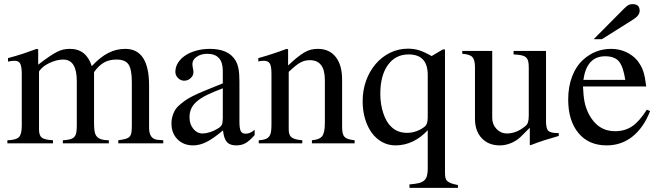

<svg xmlns="http://www.w3.org/2000/svg" viewBox="-20 -698 3206 935"><path d="M19 -415Q60 -426 90.5 -436Q121 -446 159 -460L166 -458V-383Q197 -407 219 -422Q241 -437 258 -445.5Q275 -454 289.5 -457Q304 -460 321 -460Q400 -460 427 -376Q468 -420 507 -440Q546 -460 590 -460Q706 -460 706 -282V-76Q706 -20 749 -17L775 -15V0H556V-15Q578 -18 591 -21.5Q604 -25 611 -32.5Q618 -40 620 -53Q622 -66 622 -87V-298Q622 -360 606 -384Q590 -408 547 -408Q512 -408 486.5 -393.5Q461 -379 438 -347V-95Q438 -72 441 -56.5Q444 -41 452.5 -32Q461 -23 475 -19Q489 -15 510 -15V0H286V-15Q307 -16 320.5 -19.5Q334 -23 341.5 -31Q349 -39 351.5 -52Q354 -65 354 -86V-303Q354 -408 288 -408Q262 -408 233 -396.5Q204 -385 185 -368Q180 -363 175 -357Q170 -351 170 -349V-67Q170 -38 184 -27.5Q198 -17 238 -15V0H16V-15Q58 -16 72 -30Q86 -44 86 -85V-338Q86 -374 78.5 -388Q71 -402 51 -402Q36 -402 19 -398Z M1220 -40Q1194 -11 1175 -0.5Q1156 10 1130 10Q1099 10 1084.5 -7Q1070 -24 1066 -63Q1020 -24 986.5 -7Q953 10 920 10Q874 10 844.5 -19.5Q815 -49 815 -97Q815 -122 824.5 -145.5Q834 -169 851 -184Q867 -198 881 -208Q895 -218 916.5 -229Q938 -240 972.5 -254.5Q1007 -269 1065 -292V-353Q1065 -436 989 -436Q959 -436 938 -421.5Q917 -407 917 -387Q917 -376 920 -363Q921 -358 921.5 -354Q922 -350 922 -347Q922 -330 908.5 -317.5Q895 -305 877 -305Q860 -305 847 -318Q834 -331 834 -348Q834 -372 847 -392.5Q860 -413 882.5 -428Q905 -443 936 -451.5Q967 -460 1002 -460Q1092 -460 1126 -405Q1137 -387 1141.5 -363Q1146 -339 1146 -300V-105Q1146 -72 1152.5 -59.5Q1159 -47 1176 -47Q1187 -47 1197 -51Q1207 -55 1220 -66ZM1065 -268Q1020 -251 989 -236Q958 -221 939 -204.5Q920 -188 911.5 -169.5Q903 -151 903 -129V-125Q903 -93 921.5 -70.5Q940 -48 966 -48Q982 -48 1001.5 -54Q1021 -60 1039 -71Q1055 -80 1060 -90Q1065 -100 1065 -123Z M1238 -415Q1259 -421 1276 -426Q1293 -431 1309 -436.5Q1325 -442 1341.5 -447.5Q1358 -453 1376 -460L1383 -458V-379Q1408 -403 1427.5 -418.5Q1447 -434 1463.5 -443.5Q1480 -453 1495.5 -456.5Q1511 -460 1528 -460Q1584 -460 1615 -420.5Q1646 -381 1646 -310V-81Q1646 -63 1648.5 -51Q1651 -39 1658 -31.5Q1665 -24 1677 -20.5Q1689 -17 1707 -15V0H1499V-15Q1536 -18 1549 -35Q1562 -52 1562 -99V-308Q1562 -405 1489 -405Q1477 -405 1466 -402.5Q1455 -400 1443 -393.5Q1431 -387 1417.5 -376Q1404 -365 1386 -348V-67Q1386 -40 1400 -29Q1414 -18 1452 -15V0H1240V-15Q1259 -16 1271 -20Q1283 -24 1290 -32.5Q1297 -41 1299.5 -55Q1302 -69 1302 -90V-338Q1302 -375 1294 -388.5Q1286 -402 1265 -402Q1246 -402 1238 -398Z M2136 -457H2147V141Q2147 157 2149 167Q2151 177 2158 183.5Q2165 190 2177 194.5Q2189 199 2210 203V217H1974V200Q2001 198 2018 194Q2035 190 2045 181.5Q2055 173 2059 159Q2063 145 2063 124V-64Q2030 -28 1990 -9Q1950 10 1906 10Q1871 10 1841.5 -6Q1812 -22 1791 -50.5Q1770 -79 1758 -118.5Q1746 -158 1746 -205Q1746 -259 1763 -305.5Q1780 -352 1809.5 -386.5Q1839 -421 1879.5 -441Q1920 -461 1967 -461Q1996 -461 2021.5 -453Q2047 -445 2082 -425ZM2063 -333Q2063 -433 1970 -433Q1906 -433 1869 -381.5Q1832 -330 1832 -241Q1832 -191 1846.5 -147Q1861 -103 1885 -81Q1915 -51 1963 -51Q1986 -51 2009 -59.5Q2032 -68 2049 -82Q2063 -93 2063 -127Z M2701 -36Q2663 -25 2632.5 -15.5Q2602 -6 2564 9L2560 7V-76L2517 -33Q2497 -13 2469.5 -1.5Q2442 10 2414 10Q2359 10 2326 -25Q2293 -60 2293 -120V-372Q2293 -407 2280 -420.5Q2267 -434 2231 -436V-450H2377V-124Q2377 -92 2398 -70Q2419 -48 2448 -48Q2494 -48 2536 -82Q2547 -90 2551 -102Q2555 -114 2555 -135V-370Q2555 -389 2552 -400.5Q2549 -412 2541 -419Q2533 -426 2518.5 -429Q2504 -432 2481 -433V-450H2639V-107Q2639 -72 2650 -61Q2661 -50 2696 -50H2701Z M3146 -157Q3114 -76 3060 -33Q3006 10 2934 10Q2847 10 2797 -50Q2747 -110 2747 -214Q2747 -276 2766.5 -326.5Q2786 -377 2821 -408Q2879 -460 2956 -460Q2995 -460 3028 -445Q3061 -430 3084 -403Q3093 -391 3100 -379Q3107 -367 3112 -352.5Q3117 -338 3120.5 -319.5Q3124 -301 3127 -277H2819Q2821 -231 2826.5 -202.5Q2832 -174 2846 -145Q2890 -59 2975 -59Q3023 -59 3058.5 -83Q3094 -107 3130 -164ZM3025 -309Q3015 -374 2994 -399Q2973 -424 2927 -424Q2837 -424 2821 -309ZM2871 -507 3018 -655Q3032 -669 3040.5 -673.5Q3049 -678 3060 -678Q3095 -678 3095 -646Q3095 -623 3065 -604L2911 -507Z"/></svg>

Font: Klingon pIqaD Mandel
Style: Regular
Weight: 400
Width: 0
Designer: Mike Neff (qa'vaj)
Foundry: Mike Neff and Michael Everson
Version: Version 2.003